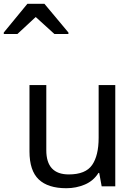

<svg xmlns="http://www.w3.org/2000/svg" viewBox="-77 -986 715 1016"><path d="M533 -536V0H461L448 -71H444Q418 -29 372 -9.5Q326 10 274 10Q177 10 128 -36.5Q79 -83 79 -185V-536H168V-191Q168 -63 287 -63Q376 -63 410.5 -113Q445 -163 445 -257V-536ZM-57 -806V-814L68 -966H158L285 -814V-806H211L112 -896L15 -806Z"/></svg>

Font: Noto Sans Tifinagh Ahaggar
Style: Regular
Weight: 400
Designer: JamraPatel
Foundry: JamraPatel LLC
Version: Version 2.006; ttfautohint (v1.8.4.7-5d5b)